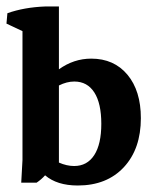

<svg xmlns="http://www.w3.org/2000/svg" viewBox="-23 -568 473 597"><path d="M43 0 46.9 -70.3V-471.2L-2.9 -494.6L0 -526.9Q52.2 -545.4 118.2 -547.9H160.2V-352.5Q206.5 -385.7 260.7 -385.7Q331.5 -385.7 373.3 -335.7Q415 -285.6 415 -200.7Q415 -105 362.1 -48.1Q309.1 8.8 218.8 8.8Q154.3 8.8 117.2 -22.9Q105.5 -9.8 90.8 0ZM208 -314.5Q184.6 -314.5 160.2 -302.2V-62.5Q184.6 -51.8 207.5 -51.8Q248 -51.8 270 -85.7Q292 -119.6 292 -183.1Q292 -246.6 270.3 -280.5Q248.5 -314.5 208 -314.5Z"/></svg>

Font: Markazi Text
Style: Bold
Weight: 700
Designer: Borna Izadpanah (Arabic designer), Fiona Ross (Arabic design director) and Florian Runge (Latin designer)
Foundry: Borna Izadpanah and Florian Runge
Version: Version 1.001; ttfautohint (v1.8.3)